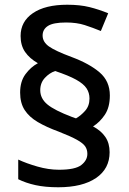

<svg xmlns="http://www.w3.org/2000/svg" viewBox="-20 -785 545 811"><path d="M65 -394Q65 -441 87.5 -471.5Q110 -502 140 -518Q105 -538 86 -565.5Q67 -593 67 -633Q67 -694 119 -729.5Q171 -765 264 -765Q318 -765 358 -755Q398 -745 437 -729L406 -654Q372 -668 338 -679Q304 -690 259 -690Q205 -690 182.5 -675.5Q160 -661 160 -635Q160 -608 186.5 -589Q213 -570 283 -544Q358 -516 401 -479Q444 -442 444 -382Q444 -332 423 -300.5Q402 -269 373 -251Q407 -233 425 -206.5Q443 -180 443 -142Q443 -72 385.5 -33Q328 6 226 6Q171 6 130 -3Q89 -12 57 -28V-111Q91 -95 138 -81.5Q185 -68 229 -68Q298 -68 323.5 -88Q349 -108 349 -135Q349 -153 340 -166.5Q331 -180 305 -194.5Q279 -209 228 -229Q176 -248 139.5 -269.5Q103 -291 84 -320.5Q65 -350 65 -394ZM150 -404Q150 -369 180 -344Q210 -319 284 -291L301 -285Q322 -297 340 -317.5Q358 -338 358 -369Q358 -393 345.5 -412Q333 -431 301.5 -448.5Q270 -466 213 -485Q189 -477 169.5 -456Q150 -435 150 -404Z"/></svg>

Font: Noto Sans Ethiopic Medium
Style: Regular
Weight: 500
Designer: Monotype Design Team
Foundry: Monotype Imaging Inc.
Version: Version 2.102; ttfautohint (v1.8.4.7-5d5b)